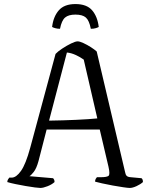

<svg xmlns="http://www.w3.org/2000/svg" viewBox="-20 -927 744 947"><path d="M179 0Q172 0 152 -2.5Q132 -5 106.5 -9.5Q81 -14 56.5 -19Q32 -24 16 -29Q16 -36 19.5 -42Q23 -48 26 -51H38Q60 -51 83.5 -84Q107 -117 129 -198L254 -661Q265 -673 287 -687.5Q309 -702 330.5 -712.5Q352 -723 363 -723Q373 -723 391.5 -714.5Q410 -706 428 -694.5Q446 -683 457 -673L597 -78Q599 -66 604.5 -60Q610 -54 624 -53L678 -48Q685 -43 685 -29Q673 -18 653.5 -9Q634 0 620 0Q611 0 587.5 -3.5Q564 -7 536 -12Q508 -17 484 -22.5Q460 -28 449 -31Q449 -39 452 -44.5Q455 -50 458 -53H478Q506 -53 515 -59.5Q524 -66 515 -105L472 -288H210L170 -133Q160 -96 146 -78.5Q132 -61 125 -58L242 -48Q244 -46 246.5 -41.5Q249 -37 249 -29Q236 -17 214.5 -8.5Q193 0 179 0ZM222 -332Q291 -333 356.5 -336Q422 -339 460 -343L393 -633Q375 -646 353 -656Q331 -666 310 -668ZM352 -907Q408 -907 434.5 -876Q461 -845 467 -794Q462 -791 452 -788Q442 -785 428 -785Q420 -826 403.5 -840.5Q387 -855 352 -855Q318 -855 301 -840.5Q284 -826 276 -785Q263 -785 252.5 -788Q242 -791 237 -794Q243 -845 270 -876Q297 -907 352 -907Z"/></svg>

Font: Texturina 72pt Light
Style: Regular
Weight: 300
Designer: Guillermo Torres Carreño
Foundry: Omnibus-Type
Version: Version 1.002; ttfautohint (v1.8.3)